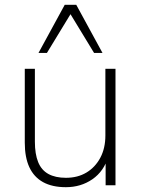

<svg xmlns="http://www.w3.org/2000/svg" viewBox="-20 -770 585 798"><path d="M254 8Q197 8 159 -13Q121 -34 102 -75Q83 -116 83 -177V-484H125V-181Q125 -130 138.5 -96.5Q152 -63 181 -47Q210 -31 254 -31Q303 -31 339.5 -53Q376 -75 397 -114.5Q418 -154 418 -207V-484H460V0H419V-121H431Q412 -58 364 -25Q316 8 254 8ZM140 -550 249 -750H297L406 -550H371L273 -711L175 -550Z"/></svg>

Font: Nunito Sans 12pt ExtraLight 12pt ExtraLight
Style: Regular
Weight: 250
Version: Version 3.101;gftools[0.9.27]